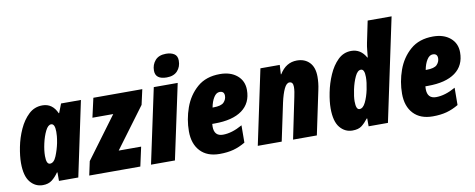

<svg xmlns="http://www.w3.org/2000/svg" viewBox="-66 -1083 3459 1399"><g transform="rotate(-10 1663.5 -383.5)"><path d="M207 -196Q207 -237 218.5 -288.5Q230 -340 249 -378Q268 -416 291 -416Q319 -416 319 -356Q319 -342 317.5 -323.5Q316 -305 310 -273Q300 -225 281.5 -180Q263 -135 234 -135Q207 -135 207 -196ZM272 -63H276V0H419L536 -553H389L363 -486H360Q326 -563 252 -563Q193 -563 150.5 -523Q108 -483 80 -421.5Q52 -360 39 -293.5Q26 -227 26 -176Q26 -80 63 -35Q100 10 156 10Q197 10 223.5 -10.5Q250 -31 272 -63Z M878 0 909 -142H743L965 -441L990 -553H628L596 -411H750L522 -103L500 0Z M1288 -712Q1288 -747 1264.5 -762Q1241 -777 1204 -777Q1151 -777 1124 -746Q1097 -715 1097 -671Q1097 -606 1181 -606Q1233 -606 1260.5 -636Q1288 -666 1288 -712ZM1134 0 1252 -553H1075L957 0Z M1655 -40 1656 -168Q1578 -124 1512 -124Q1447 -124 1447 -195Q1447 -205 1448 -215H1467Q1599 -215 1669.5 -266.5Q1740 -318 1740 -415Q1740 -482 1692 -522.5Q1644 -563 1565 -563Q1462 -563 1397 -506.5Q1332 -450 1301.5 -364.5Q1271 -279 1271 -191Q1271 -98 1321.5 -44Q1372 10 1464 10Q1522 10 1566.5 -2Q1611 -14 1655 -40ZM1541 -435Q1575 -435 1575 -401Q1575 -374 1555 -353Q1535 -332 1477 -332H1471Q1479 -376 1497.5 -405.5Q1516 -435 1541 -435Z M1924 0 1983 -279Q1997 -342 2014.5 -378.5Q2032 -415 2054 -415Q2081 -415 2081 -377Q2081 -362 2078 -341.5Q2075 -321 2071 -304L2008 0H2184L2252 -323Q2258 -350 2260.5 -374.5Q2263 -399 2263 -421Q2263 -490 2228 -526.5Q2193 -563 2135 -563Q2054 -563 2006 -484H2003L2007 -553H1864L1747 0Z M2498 -196Q2498 -231 2509 -283Q2520 -335 2539 -375.5Q2558 -416 2583 -416Q2610 -416 2610 -357Q2610 -318 2599 -265.5Q2588 -213 2569 -174Q2550 -135 2524 -135Q2498 -135 2498 -196ZM2563 -58H2567V0H2710L2871 -760H2694L2661 -601Q2656 -578 2653 -546Q2650 -514 2648 -495H2645Q2607 -563 2537 -563Q2480 -563 2438.5 -522.5Q2397 -482 2370 -420Q2343 -358 2330 -292Q2317 -226 2317 -176Q2317 -80 2354 -35Q2391 10 2447 10Q2491 10 2515.5 -9Q2540 -28 2563 -58Z M3232 -40 3233 -168Q3155 -124 3089 -124Q3024 -124 3024 -195Q3024 -205 3025 -215H3044Q3176 -215 3246.5 -266.5Q3317 -318 3317 -415Q3317 -482 3269 -522.5Q3221 -563 3142 -563Q3039 -563 2974 -506.5Q2909 -450 2878.5 -364.5Q2848 -279 2848 -191Q2848 -98 2898.5 -44Q2949 10 3041 10Q3099 10 3143.5 -2Q3188 -14 3232 -40ZM3118 -435Q3152 -435 3152 -401Q3152 -374 3132 -353Q3112 -332 3054 -332H3048Q3056 -376 3074.5 -405.5Q3093 -435 3118 -435Z"/></g></svg>

Font: Noto Sans Display SemiCondensed Black
Style: Italic
Weight: 900
Width: 4
Designer: Monotype Design team
Foundry: Monotype Imaging Inc.
Version: 1.000